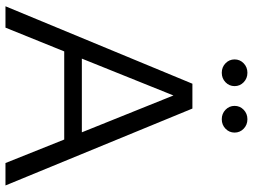

<svg xmlns="http://www.w3.org/2000/svg" viewBox="-134 -812 946 719"><g transform="rotate(90 339.5 -453.0)"><path d="M4 0 294 -700H387L675 0H591L503 -220H173L84 0ZM200 -286H476L338 -629ZM253 -810Q232 -810 217.5 -824Q203 -838 203 -858Q203 -878 217.5 -892Q232 -906 253 -906Q274 -906 288.5 -892Q303 -878 303 -858Q303 -838 288.5 -824Q274 -810 253 -810ZM427 -810Q406 -810 391.5 -824Q377 -838 377 -858Q377 -878 391.5 -892Q406 -906 427 -906Q448 -906 462.5 -892Q477 -878 477 -858Q477 -838 462.5 -824Q448 -810 427 -810Z"/></g></svg>

Font: Red Hat Display VF
Style: Regular
Weight: 300
Designer: Pentagram, MCKL
Foundry: Pentagram, MCKL
Version: Version 1.023